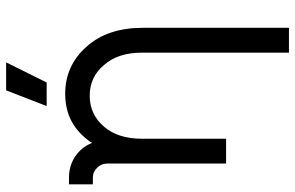

<svg xmlns="http://www.w3.org/2000/svg" viewBox="-184 -556 940 611"><g transform="rotate(-90 285.5 -250.0)"><path d="M503 200V-266Q503 -321 488 -366Q473 -411 443 -444Q383 -512 293 -512Q204 -512 150 -445Q146 -440 142.5 -435.5Q139 -431 137 -426Q133 -436 127 -446Q121 -456 112 -465Q77 -500 26 -500H5V-424H26Q45 -424 58 -410Q71 -397 71 -378V0H96H136H150V-267Q150 -344 188 -388Q227 -434 287 -434Q347 -434 385 -388Q424 -344 424 -267V200ZM254 -571H329L393 -700H304Z"/></g></svg>

Font: Unageo
Style: Regular
Weight: 400
Designer: Richard Sepsi
Foundry: Richard Sepsi
Version: Version 2.000